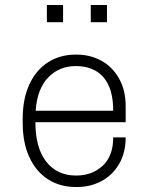

<svg xmlns="http://www.w3.org/2000/svg" viewBox="-20 -740 596 770"><path d="M484 -314V-250H122Q122 -147 165.5 -91.5Q209 -36 285 -36Q349 -36 391.5 -75Q434 -114 434 -189H484Q484 -128 458 -83Q432 -38 387.5 -14Q343 10 289 10H284Q221 10 173 -20.5Q125 -51 98 -109Q71 -167 71 -248V-263Q71 -344 98 -402Q125 -460 173 -490.5Q221 -521 283 -521H287Q342 -521 386.5 -496.5Q431 -472 457.5 -425Q484 -378 484 -314ZM123 -296H434Q434 -385 395 -430Q356 -475 284 -475Q217 -475 173 -429Q129 -383 123 -296ZM233 -651H168V-720H233ZM409 -651H344V-720H409Z"/></svg>

Font: Chivo Thin
Style: Regular
Weight: 100
Designer: Hector Gatti
Foundry: Omnibus-Type
Version: Version 1.007